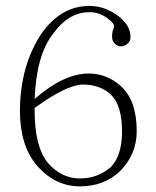

<svg xmlns="http://www.w3.org/2000/svg" viewBox="-20 -708 540 663"><path d="M289.1 -687.5Q339.8 -687.5 384.8 -655.3Q430.7 -623 430.7 -579.1Q430.7 -565.4 418.9 -555.7Q408.2 -547.9 398.4 -547.9Q386.7 -547.9 377 -556.6Q367.2 -566.4 367.2 -579.1Q366.2 -598.6 373 -611.3Q378.9 -625 352.5 -643.6Q324.2 -666 289.1 -666Q215.8 -666 162.1 -589.8Q105.5 -516.6 99.6 -366.2Q200.2 -454.1 286.1 -454.1Q349.6 -454.1 397.5 -410.2Q452.1 -361.3 452.1 -254.9Q452.1 -173.8 392.6 -115.2Q337.9 -64.5 255.9 -64.5Q168.9 -64.5 106.4 -137.7Q48.8 -206.1 48.8 -326.2Q49.8 -479.5 121.1 -588.9Q188.5 -687.5 289.1 -687.5ZM144.5 -146.5Q191.4 -91.8 255.9 -91.8Q316.4 -91.8 361.3 -129.9Q401.4 -168.9 401.4 -254.9Q401.4 -340.8 365.2 -378.9Q328.1 -416 265.6 -416Q209 -415 99.6 -335V-326.2Q99.6 -202.1 144.5 -146.5Z"/></svg>

Font: BabelStone Sani Yi
Style: Regular
Weight: 400
Designer: Andrew West
Foundry: BabelStone
Version: Version 1.00 November 22, 2015, initial release